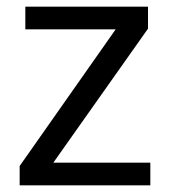

<svg xmlns="http://www.w3.org/2000/svg" viewBox="-20 -556 510 576"><path d="M431 0V-68H140L424 -470V-536H56V-468H327L39 -58V0Z"/></svg>

Font: Noto Sans Lycian
Style: Regular
Weight: 400
Designer: Monotype Design Team
Foundry: Monotype Imaging Inc.
Version: Version 2.002